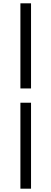

<svg xmlns="http://www.w3.org/2000/svg" viewBox="-20 -858 310 1157"><path d="M103 -325H167V-838H103ZM103 279H167V-239H103Z"/></svg>

Font: Noto Sans CJK HK
Style: Regular
Weight: 400
Designer: Ryoko NISHIZUKA 西塚涼子 (kana, bopomofo & ideographs); Paul D. Hunt (Latin, Greek & Cyrillic); Sandoll Communications 산돌커뮤니
Foundry: Adobe
Version: Version 2.004;hotconv 1.0.118;makeotfexe 2.5.65603